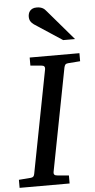

<svg xmlns="http://www.w3.org/2000/svg" viewBox="-76 -963 494 999"><g transform="rotate(-5 170.5 -463.5)"><path d="M292 -624Q282.2 -623 278.3 -618.4Q274.4 -613.8 272 -604L168 -65.9Q166.5 -58.6 170.4 -53.2Q174.3 -47.9 188 -46.9L246.1 -42V0H-15.1V-42L47.9 -46.9Q57.1 -47.9 61.3 -52.5Q65.4 -57.1 66.9 -65.9L170.9 -604Q172.4 -612.3 168.5 -617.7Q164.6 -623 151.9 -624L96.2 -628.9V-670.9H356V-628.9ZM277.8 -746.1 132.8 -841.3Q122.6 -848.1 116.2 -858.2Q109.9 -868.2 109.9 -883.3Q109.9 -890.6 112.1 -898.4Q114.3 -906.2 119.4 -912.6Q124.5 -918.9 133.1 -923.1Q141.6 -927.2 154.8 -927.2Q165.5 -927.2 173.1 -925.3Q180.7 -923.3 186.5 -920.2Q192.4 -917 197 -912.4Q201.7 -907.7 206.1 -902.3L339.8 -746.1Z"/></g></svg>

Font: Charis SIL Am
Style: Italic
Weight: 400
Italic angle: -11°
Foundry: SIL International
Version: Version 5.000